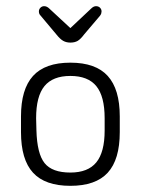

<svg xmlns="http://www.w3.org/2000/svg" viewBox="-20 -592 456 622"><path d="M48 -215V-164Q48 -75 87 -32.5Q126 10 208 10Q290 10 329 -32.5Q368 -75 368 -164V-215Q368 -303 329 -346Q290 -389 208 -389Q126 -389 87 -346Q48 -303 48 -215ZM319 -209V-169Q319 -99 292 -66Q265 -33 208 -33Q149 -33 124.5 -63.5Q100 -94 98 -170L97 -209Q97 -280 124 -313Q151 -346 208 -346Q265 -346 292 -313Q319 -280 319 -209ZM208 -501 140 -564Q132 -572 123 -572Q116 -572 111 -567Q106 -562 106 -555Q106 -547 111 -542L163 -480Q175 -465 185 -459.5Q195 -454 208 -454Q222 -454 231.5 -459.5Q241 -465 253 -481L304 -541Q307 -545 308 -548.5Q309 -552 309 -555Q309 -562 304 -567Q299 -572 291 -572Q283 -572 275 -564Z"/></svg>

Font: Beiruti Light
Style: Regular
Weight: 300
Designer: Arlette Boutros
Foundry: Boutros
Version: Version 1.41